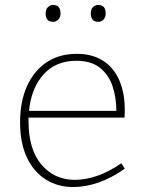

<svg xmlns="http://www.w3.org/2000/svg" viewBox="-20 -747 586 774"><path d="M276 7Q213 7 164.5 -23.5Q116 -54 88.5 -112Q61 -170 61 -254Q61 -338 89 -400Q117 -462 168 -496Q219 -530 289 -530Q353 -530 396.5 -501.5Q440 -473 461.5 -422Q483 -371 483 -305Q483 -299 483 -291.5Q483 -284 482 -273H95Q95 -266 95 -258Q95 -145 147 -83.5Q199 -22 282 -22Q324 -22 371.5 -38Q419 -54 469 -89L483 -67Q429 -29 376.5 -11Q324 7 276 7ZM288 -502Q205 -502 155.5 -447Q106 -392 97 -300H449Q449 -354 433.5 -400Q418 -446 382.5 -474Q347 -502 288 -502ZM376 -659Q346 -659 346 -693Q346 -709 354.5 -718Q363 -727 376 -727Q406 -727 406 -693Q406 -677 397 -668Q388 -659 376 -659ZM194 -659Q164 -659 164 -693Q164 -709 173 -718Q182 -727 194 -727Q224 -727 224 -693Q224 -677 215 -668Q206 -659 194 -659Z"/></svg>

Font: Bitter ExtraLight
Style: Regular
Weight: 200
Designer: Sol Matas, and Bitter project Authors
Foundry: Sol Matas
Version: Version 2.001